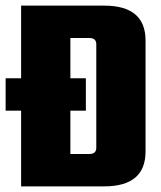

<svg xmlns="http://www.w3.org/2000/svg" viewBox="-25 -662 572 682"><path d="M50 -642H345Q492 -642 492 -518V-124Q492 0 345 0H50V-269H-5V-384H50ZM317 -137V-505Q317 -527 292 -527H225V-384H280V-269H225V-115H292Q317 -115 317 -137Z"/></svg>

Font: Teko
Style: Bold
Weight: 700
Designer: Manushi Parikh, Jonny Pinhorn
Foundry: Indian Type Foundry
Version: Version 1.106;PS 1.0;hotconv 1.0.78;makeotf.lib2.5.61930; tt